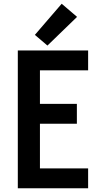

<svg xmlns="http://www.w3.org/2000/svg" viewBox="-20 -1004 540 1024"><path d="M75 0V-735H450V-629H193V-450H390V-344H193V-106H450V0ZM233 -761 166 -818 309 -984 391 -914Z"/></svg>

Font: Iosevka SS01
Style: Bold
Weight: 700
Monospace: yes
Designer: Belleve Invis
Foundry: Belleve Invis
Version: 2.3.3; ttfautohint (v1.8.3)